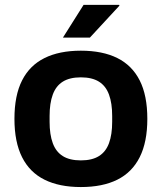

<svg xmlns="http://www.w3.org/2000/svg" viewBox="-20 -743 653 775"><path d="M306.4 12Q219.5 12 159.7 -17.7Q99.8 -47.4 69.1 -108.5Q38.3 -169.7 38.3 -263.2Q38.3 -357.8 69.1 -418.4Q99.8 -479 159.7 -508.7Q219.5 -538.4 306.4 -538.4Q394 -538.4 453.6 -508.7Q513.2 -479 543.9 -418.4Q574.7 -357.8 574.7 -263.2Q574.7 -169.7 543.9 -108.5Q513.2 -47.4 453.6 -17.7Q394 12 306.4 12ZM306.4 -95.6Q351.6 -95.6 379.4 -113Q407.3 -130.4 420 -165.2Q432.8 -200 432.8 -251.4V-274.8Q432.8 -326.2 420 -361.1Q407.3 -396 379.4 -413.4Q351.6 -430.8 306.4 -430.8Q261.2 -430.8 233.5 -413.4Q205.7 -396 193 -361.1Q180.2 -326.2 180.2 -274.8V-251.4Q180.2 -200 193 -165.2Q205.7 -130.4 233.5 -113Q261.2 -95.6 306.4 -95.6ZM234 -591.2 317.4 -723.4H460.9L462.1 -720.2L342.8 -591.2Z"/></svg>

Font: Archivo SemiBold
Style: Regular
Weight: 600
Designer: Hector Gatti
Foundry: Omnibus-Type
Version: Version 2.001